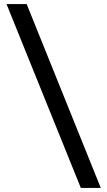

<svg xmlns="http://www.w3.org/2000/svg" viewBox="-20 -779 527 943"><path d="M377 144 12 -759H111L475 144Z"/></svg>

Font: SUSE Thin Medium
Style: Regular
Weight: 500
Version: Version 1.000